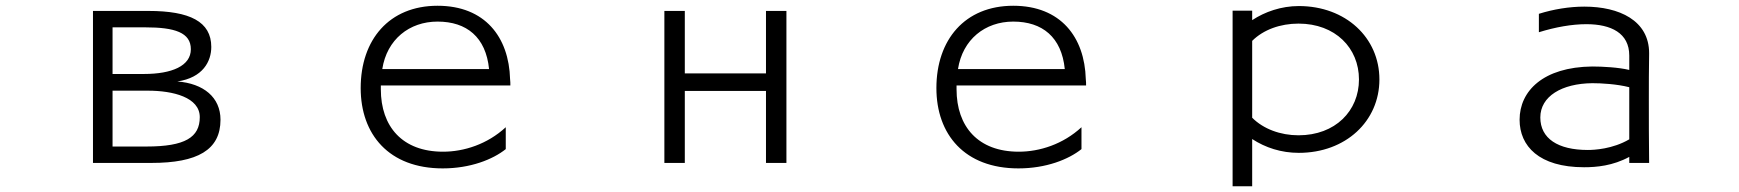

<svg xmlns="http://www.w3.org/2000/svg" viewBox="-20 -536 6040 667"><path d="M506 30C666 30 746 -15 746 -120C746 -198 687 -246 596 -253C685 -266 714 -323 714 -373C714 -461 639 -498 496 -498H303V30ZM371 -279V-441H485C587 -441 643 -423 643 -365C643 -307 577 -279 480 -279ZM371 -27V-221H494C581 -221 674 -198 674 -129C674 -59 623 -27 489 -27Z M1737 -94C1673 -35 1592 -9 1519 -9C1378 -9 1303 -96 1303 -226V-239H1753C1753 -244 1753 -256 1752 -261C1748 -407 1665 -516 1500 -516C1332 -516 1233 -398 1233 -230C1233 -69 1331 49 1518 49C1614 49 1692 18 1737 -18ZM1308 -296C1324 -399 1402 -461 1500 -461C1601 -461 1668 -407 1679 -296Z M2712 30V-498H2641V-281H2359V-498H2288V30H2359V-220H2641V30Z M3737 -94C3673 -35 3592 -9 3519 -9C3378 -9 3303 -96 3303 -226V-239H3753C3753 -244 3753 -256 3752 -261C3748 -407 3665 -516 3500 -516C3332 -516 3233 -398 3233 -230C3233 -69 3331 49 3518 49C3614 49 3692 18 3737 -18ZM3308 -296C3324 -399 3402 -461 3500 -461C3601 -461 3668 -407 3679 -296Z M4330 111V-53C4376 -23 4431 -5 4492 -5C4655 -5 4772 -115 4772 -260C4772 -405 4655 -515 4492 -515C4431 -515 4374 -495 4330 -466V-499H4262V111ZM4330 -394C4369 -433 4428 -454 4491 -454C4619 -454 4701 -369 4701 -260C4701 -151 4619 -66 4491 -66C4428 -66 4369 -88 4330 -127Z M5709 30C5708 -47 5708 -118 5708 -189C5708 -241 5708 -294 5709 -350V-351C5709 -465 5605 -513 5484 -513C5432 -513 5377 -504 5326 -488V-424C5384 -442 5441 -452 5491 -452C5577 -452 5640 -421 5640 -343V-293C5603 -302 5547 -305 5511 -305C5341 -303 5259 -220 5259 -120C5259 -29 5326 45 5483 45C5526 45 5583 40 5640 9V30ZM5640 -52C5582 -18 5518 -15 5496 -15C5392 -15 5331 -55 5331 -128C5331 -201 5405 -246 5512 -247C5543 -247 5597 -244 5640 -233Z"/></svg>

Font: LINE Seed JP_OTF Regular
Style: Regular
Weight: 400
Designer: LY Corporation & Fontrix & Fontworks
Version: Version 1.002